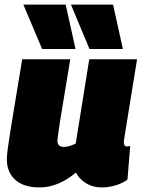

<svg xmlns="http://www.w3.org/2000/svg" viewBox="-20 -809 619 839"><path d="M153 10Q83 10 46.5 -23.5Q10 -57 10 -112Q10 -129 13.5 -156.5Q17 -184 24.5 -231.5Q32 -279 45 -356Q58 -433 77 -550H287Q273 -462 262 -398Q251 -334 243.5 -286Q236 -238 231 -198Q229 -167 259 -167Q272 -167 286 -171.5Q300 -176 311 -182L370 -550H579Q562 -445 551 -378Q540 -311 534 -272.5Q528 -234 525 -216.5Q522 -199 521.5 -194Q521 -189 521 -188Q521 -169 535 -169Q537 -169 540.5 -169.5Q544 -170 549 -171L537 -24Q515 -8 485 1Q455 10 426 10Q385 10 355 -9Q325 -28 312 -55Q234 10 153 10ZM164 -595 82 -789H267L310 -595ZM371 -595 290 -789H474L517 -595Z"/></svg>

Font: Georama Black
Style: Italic
Weight: 900
Italic angle: -9°
Designer: Jean-Baptiste Levee
Foundry: Production Type
Version: Version 1.000